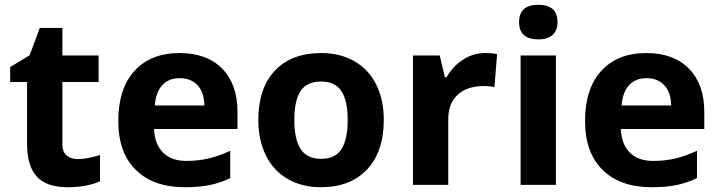

<svg xmlns="http://www.w3.org/2000/svg" viewBox="-20 -780 3034 810"><path d="M308.1 -108.9Q347.2 -108.9 401.9 -126V-15.1Q346.2 9.8 265.1 9.8Q175.8 9.8 135 -35.4Q94.2 -80.6 94.2 -170.9V-434.1H22.9V-497.1L105 -546.9L147.9 -662.1H243.2V-545.9H396V-434.1H243.2V-170.9Q243.2 -139.2 261 -124Q278.8 -108.9 308.1 -108.9Z M738.3 -450.2Q690.9 -450.2 664.1 -420.2Q637.2 -390.1 633.3 -335H842.3Q841.3 -390.1 813.5 -420.2Q785.6 -450.2 738.3 -450.2ZM759.3 9.8Q627.4 9.8 553.2 -63Q479 -135.7 479 -269Q479 -406.2 547.6 -481.2Q616.2 -556.2 737.3 -556.2Q853 -556.2 917.5 -490.2Q981.9 -424.3 981.9 -308.1V-235.8H629.9Q632.3 -172.4 667.5 -136.7Q702.6 -101.1 766.1 -101.1Q815.4 -101.1 859.4 -111.3Q903.3 -121.6 951.2 -144V-28.8Q912.1 -9.3 867.7 0.2Q823.2 9.8 759.3 9.8Z M1221.7 -273.9Q1221.7 -192.9 1248.3 -151.4Q1274.9 -109.9 1335 -109.9Q1394.5 -109.9 1420.7 -151.1Q1446.8 -192.4 1446.8 -273.9Q1446.8 -355 1420.4 -395.5Q1394 -436 1334 -436Q1274.4 -436 1248 -395.8Q1221.7 -355.5 1221.7 -273.9ZM1599.1 -273.9Q1599.1 -140.6 1528.8 -65.4Q1458.5 9.8 1333 9.8Q1254.4 9.8 1194.3 -24.7Q1134.3 -59.1 1102.1 -123.5Q1069.8 -188 1069.8 -273.9Q1069.8 -407.7 1139.6 -481.9Q1209.5 -556.2 1335.9 -556.2Q1414.6 -556.2 1474.6 -522Q1534.7 -487.8 1566.9 -423.8Q1599.1 -359.9 1599.1 -273.9Z M2026.9 -556.2Q2057.1 -556.2 2077.1 -551.8L2065.9 -412.1Q2047.9 -417 2022 -417Q1950.7 -417 1910.9 -380.4Q1871.1 -343.8 1871.1 -277.8V0H1722.2V-545.9H1835L1856.9 -454.1H1864.3Q1889.6 -500 1932.9 -528.1Q1976.1 -556.2 2026.9 -556.2Z M2169.9 -687Q2169.9 -759.8 2251 -759.8Q2332 -759.8 2332 -687Q2332 -652.3 2311.8 -633.1Q2291.5 -613.8 2251 -613.8Q2169.9 -613.8 2169.9 -687ZM2325.2 0H2176.3V-545.9H2325.2Z M2707.5 -450.2Q2660.2 -450.2 2633.3 -420.2Q2606.4 -390.1 2602.5 -335H2811.5Q2810.5 -390.1 2782.7 -420.2Q2754.9 -450.2 2707.5 -450.2ZM2728.5 9.8Q2596.7 9.8 2522.5 -63Q2448.2 -135.7 2448.2 -269Q2448.2 -406.2 2516.8 -481.2Q2585.4 -556.2 2706.5 -556.2Q2822.3 -556.2 2886.7 -490.2Q2951.2 -424.3 2951.2 -308.1V-235.8H2599.1Q2601.6 -172.4 2636.7 -136.7Q2671.9 -101.1 2735.4 -101.1Q2784.7 -101.1 2828.6 -111.3Q2872.6 -121.6 2920.4 -144V-28.8Q2881.3 -9.3 2836.9 0.2Q2792.5 9.8 2728.5 9.8Z"/></svg>

Font: Samim FD
Style: Bold-FD
Weight: 700
Foundry: DejaVu fonts team - Redesigned by Saber Rastikerdar
Version: Version 4.0.1